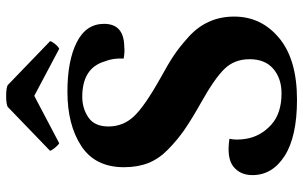

<svg xmlns="http://www.w3.org/2000/svg" viewBox="-196 -750 961 608"><g transform="rotate(-90 284.0 -445.5)"><path d="M319 -901 458 -767Q458 -762 449.5 -751.5Q441 -741 434 -738L285 -817L135 -738Q129 -741 120.5 -751.5Q112 -762 111 -767L250 -901Q259 -906 284.5 -906Q310 -906 319 -901ZM273 15Q156 15 95 -24Q34 -63 34 -126Q34 -165 61 -186.5Q88 -208 149 -199Q144 -177 149 -146Q157 -100 193 -67Q229 -34 293 -34Q340 -34 370.5 -60Q401 -86 401 -135Q401 -183 370.5 -214.5Q340 -246 265 -288Q210 -319 177.5 -341.5Q145 -364 115 -393.5Q85 -423 72 -456.5Q59 -490 59 -533Q59 -624 126 -668Q193 -712 298 -712Q396 -712 454.5 -682.5Q513 -653 513 -596Q513 -533 441 -532Q424 -530 403 -534Q405 -567 394 -594Q373 -665 282 -665Q245 -665 216.5 -645.5Q188 -626 188 -582Q188 -536 219.5 -502Q251 -468 342 -417Q386 -393 413 -375Q440 -357 472 -328Q504 -299 520 -263Q536 -227 536 -184Q536 -98 468 -41.5Q400 15 273 15Z"/></g></svg>

Font: Arima Koshi Bold
Style: Regular
Weight: 700
Designer: Joana Correia and Natanael Gama
Foundry: NDISCOVER
Version: Version 1.019;PS 001.019;hotconv 1.0.88;makeotf.lib2.5.64775